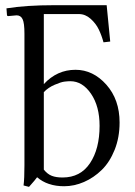

<svg xmlns="http://www.w3.org/2000/svg" viewBox="-20 -708 522 740"><path d="M148.9 -54.2V-353C160.6 -365.1 174.6 -374.5 190.7 -381.3C206.8 -388.2 219.1 -392.2 227.5 -393.3C236 -394.4 243.8 -395 251 -395C282.2 -395 308.8 -378.9 330.8 -346.7C352.8 -314.5 363.8 -273.3 363.8 -223.1C363.8 -163.9 351.5 -115.9 326.9 -79.1C302.3 -42.3 267.1 -23.9 221.2 -23.9C204.6 -23.9 190.8 -26 179.7 -30.3C168.6 -34.5 158.4 -42.5 148.9 -54.2ZM189.9 -688C116.4 -688 54.7 -683.9 4.9 -675.8L6.8 -650.9C6.8 -647.6 8.6 -646 12.2 -646L43.9 -648.9C54.7 -648.9 62.4 -644 67.1 -634C71.9 -624.1 74.2 -605.5 74.2 -578.1V-70.8C74.2 -36.9 73.1 -11.1 70.8 6.8L91.8 12.2C108.4 -6.3 118.8 -18.7 123 -24.9C149.7 -1.8 184.4 9.8 227.1 9.8C253.1 9.8 278.6 4.3 303.7 -6.6C328.8 -17.5 351.6 -33 372.1 -53C392.6 -73 409.2 -98.9 421.9 -130.6C434.6 -162.4 440.9 -197.4 440.9 -235.8C440.9 -294.8 423.9 -343.3 389.9 -381.6C355.9 -419.8 316.2 -439 271 -439C223.5 -439 182.8 -420.6 148.9 -383.8V-653.8H284.2C300.8 -653.8 315.9 -647.6 329.6 -635.3C343.3 -622.9 353.7 -609.2 360.8 -594.2C368 -579.3 374 -562.8 378.9 -544.9L404.8 -547.9L391.1 -688Z"/></svg>

Font: Linux Biolinum G
Style: Bold
Weight: 700
Designer: Philipp H. Poll
Foundry: Philipp H. Poll
Version: Version 1.1.0